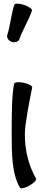

<svg xmlns="http://www.w3.org/2000/svg" viewBox="-20 -1002 258 1051"><path d="M87 -789C105 -842 137 -890 155 -944C158 -952 138 -966 112 -975C85 -984 61 -984 58 -976C41 -922 37 -865 20 -811C15 -796 26 -779 44 -773C63 -767 82 -774 87 -789ZM57 -543C44 -482 44 -359 44 -267C44 -166 44 -52 89 25C94 33 117 28 141 14C166 0 182 -18 177 -25C135 -99 116 -182 116 -267C116 -321 139 -438 156 -523C158 -532 137 -543 110 -549C82 -555 59 -552 57 -543Z"/></svg>

Font: Nupuram Medium
Style: Regular
Weight: 500
Designer: Santhosh Thottingal (santhosh.thottingal@gmail.com)
Foundry: SMC
Version: Version 1.000